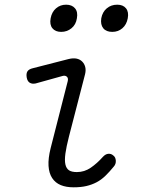

<svg xmlns="http://www.w3.org/2000/svg" viewBox="-20 -789 640 819"><path d="M132 -433Q117 -430 107 -436Q97 -442 94 -458Q91 -475 97 -484.5Q103 -494 120 -498L272 -537Q292 -542 306.5 -539Q321 -536 330.5 -526.5Q340 -517 343.5 -503.5Q347 -490 343 -473L274 -206Q263 -163 259 -134Q255 -105 259 -87.5Q263 -70 274.5 -62.5Q286 -55 308 -55Q340 -55 367 -73.5Q394 -92 419 -120Q430 -132 442 -133Q454 -134 463 -126Q473 -119 474 -104Q475 -89 465 -78Q447 -56 429.5 -39Q412 -22 392 -11.5Q372 -1 348.5 4.5Q325 10 294 10Q262 10 239 0.5Q216 -9 202.5 -29.5Q189 -50 187 -81.5Q185 -113 196 -157L269 -443Q272 -456 265 -462Q258 -468 247 -465ZM459 -653Q433 -653 420.5 -668.5Q408 -684 412 -711Q417 -738 435.5 -753.5Q454 -769 480 -769Q505 -769 517.5 -753.5Q530 -738 525 -711Q520 -684 502 -668.5Q484 -653 459 -653ZM241 -653Q216 -653 203.5 -668.5Q191 -684 196 -711Q201 -738 219 -753.5Q237 -769 262 -769Q287 -769 300 -753.5Q313 -738 308 -711Q304 -684 285 -668.5Q266 -653 241 -653Z"/></svg>

Font: Maple Mono ExtraLight
Style: Italic
Weight: 275
Italic angle: -10°
Monospace: yes
Designer: subframe7536
Version: Version 7.000